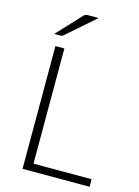

<svg xmlns="http://www.w3.org/2000/svg" viewBox="-135 -994 776 1069"><g transform="rotate(15 253.0 -460.0)"><path d="M491 -43.5V0H104.5V-707.5H156V-43.5ZM296.5 -920.5 132.5 -777Q128 -773 123.5 -772Q119 -771 113 -771H80.5L209.5 -909.5Q215.5 -916.5 221.8 -918.5Q228 -920.5 240 -920.5Z"/></g></svg>

Font: LatoLatin Light
Style: Regular
Weight: 300
Designer: Lukasz Dziedzic with Adam Twardoch and Botio Nikoltchev
Foundry: tyPoland Lukasz Dziedzic
Version: Version 2.015; 2015-08-06; http://www.latofonts.com/